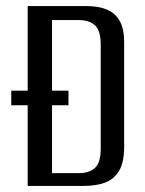

<svg xmlns="http://www.w3.org/2000/svg" viewBox="-20 -611 476 631"><path d="M71 0V-591H265Q304 -591 331.5 -579.5Q359 -568 373.5 -542Q388 -516 388 -473V-128Q388 -78 371.5 -50Q355 -22 325.5 -11Q296 0 255 0ZM17 -265V-313H205V-265ZM151 -42H239Q273 -42 292 -59Q311 -76 311 -123V-464Q311 -511 292 -528Q273 -545 239 -545H151Z"/></svg>

Font: Alumni Sans Medium
Style: Regular
Weight: 500
Designer: Robert E. Leuschke
Foundry: Robert E. Leuschke
Version: Version 1.018